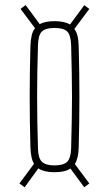

<svg xmlns="http://www.w3.org/2000/svg" viewBox="-20 -790 440 776"><path d="M79.5 -33 58.5 -48.5 117.5 -128Q110.5 -139.5 107.2 -155.8Q104 -172 103 -193Q101.5 -243.5 100.8 -295.2Q100 -347 100 -398.8Q100 -450.5 100.8 -502.2Q101.5 -554 103 -604.5Q104 -628.5 108 -646.2Q112 -664 121.5 -676L63 -754L83.5 -769.5L140.5 -692.5Q163 -704.5 200.5 -704.5Q240 -704.5 263 -691L320.5 -769L341 -754L280.5 -673Q289 -662 293.2 -644.8Q297.5 -627.5 298 -604.5Q299.5 -554 300.2 -502.2Q301 -450.5 301 -398.8Q301 -347 300.2 -295.2Q299.5 -243.5 298 -193Q297.5 -172 293.8 -155.8Q290 -139.5 282.5 -127L341 -48.5L320.5 -33L264.5 -109Q244.5 -94 200.5 -94Q157.5 -94 135 -109.5ZM200.5 -121.5Q236 -121.5 251 -135.8Q266 -150 267.5 -189.5Q269 -251 270 -301.2Q271 -351.5 271 -398.8Q271 -446 270 -496.5Q269 -547 267.5 -608Q266 -648.5 251.5 -662.8Q237 -677 200.5 -677Q164.5 -677 149.5 -662.8Q134.5 -648.5 133.5 -608Q131.5 -547 130.8 -496.5Q130 -446 130 -398.8Q130 -351.5 130.8 -301.2Q131.5 -251 133.5 -189.5Q134.5 -150 149.8 -135.8Q165 -121.5 200.5 -121.5Z"/></svg>

Font: Big Shoulders Display Thin ExtraLight
Style: Regular
Weight: 250
Version: Version 2.002